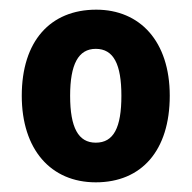

<svg xmlns="http://www.w3.org/2000/svg" viewBox="-20 -742 396 397"><path d="M331 -544C331 -657 269 -722 179 -722C84 -722 25 -657 25 -544C25 -433 85 -365 178 -365C273 -365 331 -431 331 -544ZM125 -544C125 -609 142 -641 178 -641C215 -641 231 -609 231 -544C231 -478 215 -447 178 -447C142 -447 125 -478 125 -544Z"/></svg>

Font: Noto Sans Oriya Cond Bold
Style: Bold
Weight: 700
Width: 3
Designer: Amélie Bonet and Sol Matas
Foundry: Google LLC
Version: Version 2.006